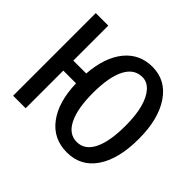

<svg xmlns="http://www.w3.org/2000/svg" viewBox="-134 -698 868 868"><g transform="rotate(45 300.0 -264.0)"><path d="M114.3 -304.7H196.8Q205.1 -415 255.4 -476.6Q305.7 -538.1 387.2 -538.1Q473.6 -538.1 523.9 -463.9Q574.2 -389.6 574.2 -263.7Q574.2 -135.3 524.9 -62.7Q475.6 9.8 386.7 9.8Q299.8 9.8 249.3 -57.4Q198.7 -124.5 195.8 -240.7H114.3V0H34.2V-528.3H114.3ZM280.3 -263.7Q280.3 -164.6 307.4 -109.9Q334.5 -55.2 385.3 -55.2Q436 -55.2 462.9 -108.9Q489.7 -162.6 489.7 -263.7Q489.7 -331.5 476.8 -377.7Q463.9 -423.8 440.9 -448.5Q418 -473.1 388.2 -473.1Q335.4 -473.1 307.9 -419.2Q280.3 -365.2 280.3 -263.7Z"/></g></svg>

Font: Cousine
Style: Regular
Weight: 400
Monospace: yes
Designer: Steve Matteson
Foundry: Ascender Corporation
Version: Version 1.20